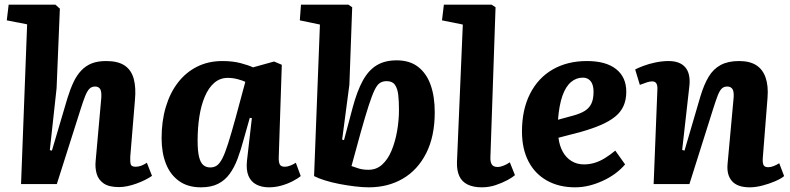

<svg xmlns="http://www.w3.org/2000/svg" viewBox="-20 -787 3377 821"><path d="M630 -35Q617 -26 600 -17.5Q583 -9 563.5 -2Q544 5 525 9Q506 13 489 13Q446 13 423.5 -2.5Q401 -18 393.5 -43.5Q386 -69 389 -99L412 -356Q416 -391 409.5 -404Q403 -417 387 -417Q372 -417 362.5 -407.5Q353 -398 344.5 -377Q336 -356 325 -321L223 0H70L96 -683L9 -700L17 -767H217L236 -750L222 -410L193 -145L202 -143L268 -366Q280 -405 294 -435Q308 -465 327.5 -485.5Q347 -506 372.5 -516Q398 -526 434 -526Q485 -526 513.5 -506.5Q542 -487 552 -449.5Q562 -412 557 -359L537 -117Q536 -95 539 -84.5Q542 -74 560 -74Q572 -74 584 -78.5Q596 -83 608 -91Z M1172 -117Q1171 -95 1176 -84.5Q1181 -74 1198 -74Q1209 -74 1221.5 -79Q1234 -84 1245 -91L1266 -34Q1254 -24 1232 -12.5Q1210 -1 1183.5 6.5Q1157 14 1130 14Q1099 14 1076 2Q1053 -10 1042.5 -35Q1032 -60 1036 -99L1057 -282L1048 -283L1022 -191Q1010 -146 996 -108.5Q982 -71 962 -43.5Q942 -16 912.5 -1Q883 14 839 14Q783 14 745.5 -13Q708 -40 689.5 -87Q671 -134 671 -196Q671 -269 689 -329.5Q707 -390 741 -434Q775 -478 823 -502Q871 -526 931 -526Q975 -526 1009 -517Q1043 -508 1062 -499L1152 -524L1185 -510ZM879 -71Q895 -71 907 -79Q919 -87 930.5 -109Q942 -131 955.5 -173.5Q969 -216 988 -285L1029 -437Q1017 -443 996 -448.5Q975 -454 954 -454Q921 -454 896.5 -433Q872 -412 856 -374.5Q840 -337 832.5 -288.5Q825 -240 825 -186Q825 -142 831 -117Q837 -92 849 -81.5Q861 -71 879 -71Z M1557 14Q1531 14 1497.5 10Q1464 6 1430.5 -0.5Q1397 -7 1368.5 -16Q1340 -25 1323 -34L1348 -682L1262 -700L1267 -767H1470L1486 -756L1474 -425L1443 -190L1451 -188L1488 -327Q1507 -398 1531.5 -442.5Q1556 -487 1591 -508Q1626 -529 1676 -529Q1732 -529 1768 -501Q1804 -473 1821.5 -423.5Q1839 -374 1839 -307Q1839 -204 1802.5 -132Q1766 -60 1702.5 -23Q1639 14 1557 14ZM1634 -440Q1617 -440 1605 -432.5Q1593 -425 1582 -402.5Q1571 -380 1557 -337Q1543 -294 1523 -223L1483 -77Q1496 -72 1514 -66.5Q1532 -61 1556 -61Q1590 -61 1614.5 -83.5Q1639 -106 1654.5 -143.5Q1670 -181 1678 -226.5Q1686 -272 1686 -318Q1686 -353 1683 -380.5Q1680 -408 1669 -424Q1658 -440 1634 -440Z M1959 -682 1870 -700 1878 -767H2082L2099 -756L2077 -115Q2076 -96 2082.5 -84.5Q2089 -73 2108 -73Q2119 -73 2133 -78.5Q2147 -84 2160 -93L2182 -38Q2172 -29 2150 -17Q2128 -5 2099.5 4.5Q2071 14 2040 14Q2004 14 1979.5 2Q1955 -10 1944 -34Q1933 -58 1934 -94Z M2490 -526Q2571 -526 2614.5 -491.5Q2658 -457 2658 -395Q2658 -360 2646 -333.5Q2634 -307 2609.5 -287.5Q2585 -268 2549 -252.5Q2513 -237 2464 -223L2368 -198Q2372 -165 2386 -139Q2400 -113 2423.5 -98.5Q2447 -84 2477 -84Q2500 -84 2522 -90.5Q2544 -97 2566 -110.5Q2588 -124 2611 -143L2653 -84Q2635 -63 2611.5 -45.5Q2588 -28 2559 -14.5Q2530 -1 2500 6.5Q2470 14 2439 14Q2370 14 2318.5 -15Q2267 -44 2239.5 -97.5Q2212 -151 2212 -225Q2212 -318 2246.5 -386Q2281 -454 2343.5 -490Q2406 -526 2490 -526ZM2518 -394Q2518 -413 2513 -426.5Q2508 -440 2497.5 -447.5Q2487 -455 2472 -455Q2444 -455 2421.5 -436Q2399 -417 2385 -377.5Q2371 -338 2366 -275L2432 -293Q2461 -301 2480 -312.5Q2499 -324 2508.5 -343.5Q2518 -363 2518 -394Z M3333 -34Q3320 -23 3294.5 -12Q3269 -1 3240 6.5Q3211 14 3186 14Q3134 14 3110.5 -12Q3087 -38 3091 -85L3116 -358Q3120 -392 3113 -404.5Q3106 -417 3090 -417Q3075 -417 3066 -408Q3057 -399 3049 -378.5Q3041 -358 3029 -320L2928 0H2775L2791 -404Q2792 -422 2786.5 -430.5Q2781 -439 2768 -439Q2759 -439 2746.5 -435Q2734 -431 2716 -424L2696 -490Q2707 -496 2730.5 -505Q2754 -514 2783 -520Q2812 -526 2839 -526Q2887 -526 2910 -499.5Q2933 -473 2928 -421L2897 -146L2907 -143L2975 -375Q2990 -425 3010 -458.5Q3030 -492 3061.5 -509Q3093 -526 3140 -526Q3186 -526 3214 -508Q3242 -490 3254 -454.5Q3266 -419 3262 -369L3242 -115Q3240 -92 3244.5 -82Q3249 -72 3265 -72Q3276 -72 3288.5 -77Q3301 -82 3312 -89Z"/></svg>

Font: Literata
Style: Bold Italic
Weight: 700
Italic angle: -2°
Designer: Latin by Veronika Burian and Jose Scaglione. Greek by Irene Vlachou. Cyrillic by Vera Evstafieva
Foundry: TypeTogether
Version: Version 3.103;gftools[0.9.29]